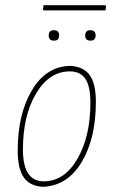

<svg xmlns="http://www.w3.org/2000/svg" viewBox="-20 -711 436 737"><path d="M384 -691 387 -688 385 -671H148L145 -674L147 -691ZM167 -575Q167 -595 187 -595Q207 -595 207 -575Q207 -555 187 -555Q167 -555 167 -575ZM307 -575Q307 -595 327 -595Q347 -595 347 -575Q347 -555 327 -555Q307 -555 307 -575ZM248 -458H253Q303 -454 325.5 -421Q348 -388 348 -320Q348 -181 294.5 -90.5Q241 0 149 6H144Q94 3 71 -30.5Q48 -64 48 -134Q48 -273 102.5 -364.5Q157 -456 248 -458ZM248 -437Q169 -437 118.5 -352Q68 -267 68 -137Q68 -15 148 -15Q227 -15 277 -101Q327 -187 327 -317Q327 -379 308 -408Q289 -437 248 -437Z"/></svg>

Font: Alegreya Sans Thin
Style: Italic
Weight: 100
Italic angle: -7°
Designer: Juan Pablo del Peral
Foundry: Huerta Tipografica
Version: Version 2.007